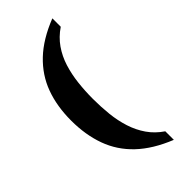

<svg xmlns="http://www.w3.org/2000/svg" viewBox="-285 -826 1018 1018"><g transform="rotate(-45 224.5 -316.5)"><path d="M352 139Q240 94 171 28.5Q102 -37 70.5 -124Q39 -211 39 -318Q39 -425 70.5 -511Q102 -597 171 -662.5Q240 -728 352 -772V-709Q306 -678 276.5 -635.5Q247 -593 231 -542Q215 -491 208.5 -434Q202 -377 202 -318Q202 -258 208 -201Q214 -144 230.5 -92.5Q247 -41 276.5 1.5Q306 44 352 75Z"/></g></svg>

Font: Noto Serif Gujarati
Style: Bold
Weight: 700
Version: Version 2.102